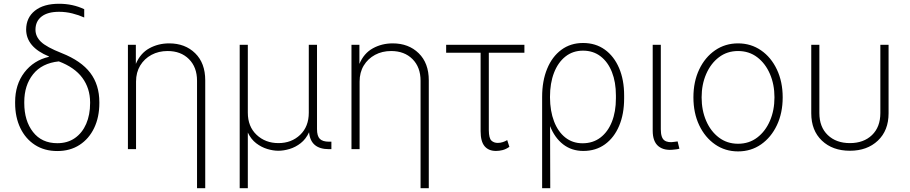

<svg xmlns="http://www.w3.org/2000/svg" viewBox="-20 -780 4756 1004"><path d="M116.7 -625.5Q117.2 -688 162.6 -724.1Q208 -760.3 288.6 -760.3Q360.8 -760.3 420.4 -731.9V-688.5Q392.6 -701.2 358.6 -709.7Q324.7 -718.3 288.6 -718.3Q229.5 -718.3 197.5 -693.6Q165.5 -668.9 165.5 -624.5Q165.5 -589.4 194.1 -561.5Q222.7 -533.7 303.2 -502Q404.3 -461.9 451.9 -399.2Q499.5 -336.4 499.5 -245.6V-241.2Q499.5 -167.5 472.4 -110.8Q445.3 -54.2 396 -22.2Q346.7 9.8 279.8 9.8Q212.4 9.8 162.8 -22.2Q113.3 -54.2 86.2 -110.8Q59.1 -167.5 59.1 -241.2V-246.6Q59.1 -337.9 107.4 -401.1Q155.8 -464.4 235.8 -482.9V-484.9Q117.2 -533.7 116.7 -625.5ZM106.9 -246.6V-241.2Q106.9 -148.4 152.6 -89.8Q198.2 -31.2 279.8 -31.2Q333.5 -31.2 371.8 -58.1Q410.2 -85 430.7 -132.3Q451.2 -179.7 451.2 -241.2V-245.6Q450.7 -318.8 410.4 -373.3Q370.1 -427.7 287.6 -459Q199.2 -449.7 153.1 -391.8Q106.9 -334 106.9 -246.6Z M691.4 -353.5V0H648.9V-545.9H690.4V-445.8Q713.9 -501.5 760.7 -527.3Q807.6 -553.2 864.7 -553.2Q947.8 -553.2 1000.5 -501.7Q1053.2 -450.2 1053.2 -359.9V204.1H1010.3V-357.9Q1010.3 -428.7 968 -470.9Q925.8 -513.2 856.4 -513.2Q809.6 -513.2 772.2 -493.2Q734.9 -473.1 713.1 -437.3Q691.4 -401.4 691.4 -353.5Z M1233.4 204.1V-545.9H1275.9V-190.9Q1275.9 -118.2 1321.8 -75Q1367.7 -31.7 1436 -31.7Q1504.4 -31.7 1549.6 -75Q1594.7 -118.2 1594.7 -190.9V-545.9H1637.7V-105Q1637.7 -68.8 1652.3 -54Q1667 -39.1 1700.2 -39.1H1712.9V0H1700.2Q1604 0 1596.2 -88.4Q1579.6 -52.7 1552.5 -31.5Q1525.4 -10.3 1494.4 -1Q1463.4 8.3 1435.5 8.3Q1408.2 8.3 1377.4 -1Q1346.7 -10.3 1319.6 -31Q1292.5 -51.8 1275.9 -86.9V204.1Z M1860.4 -353.5V0H1817.9V-545.9H1859.4V-445.8Q1882.8 -501.5 1929.7 -527.3Q1976.6 -553.2 2033.7 -553.2Q2116.7 -553.2 2169.4 -501.7Q2222.2 -450.2 2222.2 -359.9V204.1H2179.2V-357.9Q2179.2 -428.7 2137 -470.9Q2094.7 -513.2 2025.4 -513.2Q1978.5 -513.2 1941.2 -493.2Q1903.8 -473.1 1882.1 -437.3Q1860.4 -401.4 1860.4 -353.5Z M2722.2 -545.9V-504.4H2536.1V-98.6Q2536.6 -57.1 2549.6 -44.9Q2562.5 -32.7 2583 -32.7Q2596.2 -32.7 2609.1 -36.9Q2622.1 -41 2632.3 -47.4L2643.6 -12.2Q2625.5 0.5 2607.9 4.9Q2590.3 9.3 2573.7 9.3Q2534.7 9.3 2513.9 -15.6Q2493.2 -40.5 2493.2 -93.8V-504.4H2313V-545.9Z M2814.9 204.1V-273.4Q2814.9 -356.9 2841.1 -420.4Q2867.2 -483.9 2915.3 -519.5Q2963.4 -555.2 3028.8 -555.2Q3094.7 -555.2 3142.8 -520.5Q3190.9 -485.8 3217.3 -424.1Q3243.7 -362.3 3243.7 -281.2V-265.6Q3243.7 -183.6 3217.5 -121.8Q3191.4 -60.1 3143.6 -25.4Q3095.7 9.3 3030.3 9.3Q2969.2 9.3 2924.8 -25.1Q2880.4 -59.6 2856.4 -120.6L2857.4 204.1ZM2856 -273.4V-271Q2856.4 -199.2 2877.2 -145.3Q2897.9 -91.3 2936 -61Q2974.1 -30.8 3026.4 -30.8Q3080.6 -30.8 3119.6 -60.5Q3158.7 -90.3 3179.7 -143.1Q3200.7 -195.8 3200.7 -265.6V-281.2Q3200.7 -350.6 3179.9 -403.1Q3159.2 -455.6 3120.6 -485.4Q3082 -515.1 3028.8 -515.1Q2975.6 -515.1 2936.8 -484.4Q2897.9 -453.6 2877 -399.4Q2856 -345.2 2856 -273.4Z M3506.3 2Q3453.6 9.3 3423.3 -15.1Q3393.1 -39.6 3393.1 -96.7V-545.9H3435.5V-104Q3435.5 -59.1 3454.6 -45.7Q3473.6 -32.2 3508.8 -38.6Q3518.6 -39.1 3523.4 -40.5L3532.7 -2.4Q3521.5 1 3506.3 2Z M3839.4 11.7Q3772 11.7 3719.2 -24.9Q3666.5 -61.5 3636.2 -125.2Q3606 -189 3606 -271Q3606 -353 3636.2 -416.7Q3666.5 -480.5 3719.2 -516.8Q3772 -553.2 3839.4 -553.2Q3906.7 -553.2 3959.5 -516.8Q4012.2 -480.5 4042.5 -416.5Q4072.8 -352.5 4072.8 -271Q4072.8 -189 4042.5 -125.2Q4012.2 -61.5 3959.7 -24.9Q3907.2 11.7 3839.4 11.7ZM3839.4 -28.3Q3897 -28.3 3939.7 -60.8Q3982.4 -93.3 4006.1 -148.2Q4029.8 -203.1 4029.8 -271Q4029.8 -338.4 4006.1 -393.3Q3982.4 -448.2 3939.7 -480.7Q3897 -513.2 3839.4 -513.2Q3782.2 -513.2 3739.5 -480.7Q3696.8 -448.2 3672.9 -393.3Q3648.9 -338.4 3648.9 -271Q3648.9 -203.1 3672.6 -148.2Q3696.3 -93.3 3739.3 -60.8Q3782.2 -28.3 3839.4 -28.3Z M4424.3 8.3Q4333.5 8.3 4277.8 -44.7Q4222.2 -97.7 4222.2 -187.5V-545.9H4264.6V-189Q4264.6 -115.7 4308.6 -73.7Q4352.5 -31.7 4424.3 -31.7Q4496.1 -31.7 4539.8 -73.7Q4583.5 -115.7 4583.5 -189V-545.9H4626.5V-187.5Q4626.5 -97.7 4570.6 -44.7Q4514.6 8.3 4424.3 8.3Z"/></svg>

Font: Inter Extra Light
Style: Regular
Weight: 200
Designer: Rasmus Andersson
Foundry: rsms
Version: Version 4.000;git-3c8e0fc